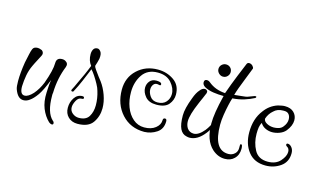

<svg xmlns="http://www.w3.org/2000/svg" viewBox="-66 -595 1401 849"><g transform="rotate(15 634.5 -171.0)"><path d="M211 73Q206 73 198 67Q176 46 163.5 15Q151 -16 153 -57L154 -77Q154 -83 155 -93Q156 -103 158 -116Q138 -65 122 -42Q105 -18 90 -8Q77 2 62 2Q36 2 22 -37Q18 -48 18 -74Q18 -93 20 -114.5Q22 -136 26 -161Q31 -184 34.5 -200.5Q38 -217 42 -226Q47 -238 65 -238Q72 -238 84 -233Q92 -227 92 -218Q92 -214 89 -208L75 -181Q72 -175 68.5 -168.5Q65 -162 62 -155Q51 -132 46.5 -107Q42 -82 41 -56Q41 -19 62 -19Q79 -19 100 -42Q120 -65 133 -97Q156 -160 156 -193Q156 -218 182 -218Q193 -218 200 -212Q208 -207 208 -197L206 -188Q195 -161 188.5 -130Q182 -99 181 -64Q180 -61 180 -57V-50Q180 27 212 56Q218 60 218 67Q218 73 211 73Z M320 41Q294 41 277.5 25Q261 9 261 -17Q261 -43 274.5 -63Q288 -83 311 -83Q319 -83 319 -76Q319 -71 309 -71Q295 -71 286 -54Q277 -37 277 -24Q277 -7 290 3.5Q303 14 319 14Q352 14 365 -7.5Q378 -29 378 -59Q378 -75 375.5 -91Q373 -107 368 -123Q365 -135 356 -151.5Q347 -168 336.5 -184Q326 -200 318 -208Q306 -179 293.5 -149.5Q281 -120 267 -94Q266 -91 262 -91Q254 -91 257 -99Q261 -106 264.5 -113.5Q268 -121 273 -132L295 -179Q300 -190 304.5 -201Q309 -212 313 -222Q297 -242 297 -272Q297 -285 302.5 -294.5Q308 -304 321 -304Q328 -304 335 -295Q343 -285 340 -262Q339 -257 335.5 -244.5Q332 -232 330 -227Q330 -223 338.5 -210.5Q347 -198 357 -185Q367 -172 371 -167Q388 -144 399 -113.5Q410 -83 410 -54Q410 -17 390 12Q370 41 320 41Z M615 -1Q551 -1 511 -45Q471 -89 471 -156Q471 -212 509 -247.5Q547 -283 603 -283Q644 -283 676 -261Q708 -239 708 -196Q708 -171 691.5 -151Q675 -131 635 -131Q601 -131 584.5 -150.5Q568 -170 568 -191Q568 -208 578.5 -221Q589 -234 609 -234Q613 -234 617 -233.5Q621 -233 625 -232Q633 -229 633 -223Q633 -216 623 -219Q608 -223 600 -213.5Q592 -204 592 -190Q592 -174 603.5 -158Q615 -142 637 -142Q663 -142 676.5 -157.5Q690 -173 690 -194Q690 -220 668.5 -245Q647 -270 606 -270Q559 -270 536 -236Q513 -202 513 -156Q513 -119 524.5 -88.5Q536 -58 558 -39Q580 -20 609 -20Q641 -20 660.5 -35.5Q680 -51 680 -72Q680 -82 689 -82Q697 -82 697 -71Q697 -36 671.5 -19Q646 -2 615 -1Z M888 -327Q877 -327 868.5 -335.5Q860 -344 860 -355Q860 -367 868.5 -375Q877 -383 888 -383Q900 -383 908 -375Q916 -367 916 -355Q916 -344 908 -335.5Q900 -327 888 -327ZM815 -28Q811 -28 808 -28.5Q805 -29 801 -30Q781 -34 771 -54.5Q761 -75 761 -116Q761 -147 781 -199Q791 -227 804 -241Q814 -254 826 -254Q831 -254 836 -249Q838 -247 838 -243Q838 -237 834 -230L826 -211Q824 -206 821 -200Q818 -194 815 -186Q789 -126 789 -97Q789 -79 798 -65Q809 -50 828 -50Q850 -50 875 -80Q883 -90 890 -102.5Q897 -115 902 -126Q904 -131 907 -131Q914 -131 911 -121Q905 -107 898.5 -93.5Q892 -80 883 -69Q851 -28 815 -28Z M989 22Q958 22 932 -1Q892 -37 892 -114Q892 -137 897 -169Q902 -201 913 -245Q889 -245 865.5 -248.5Q842 -252 824 -262Q812 -270 812 -281Q812 -294 824 -294Q832 -294 839 -288Q870 -262 916 -259Q918 -266 932 -303Q946 -340 974 -407Q977 -415 985 -415Q993 -415 1000 -409Q1007 -402 1007 -396L987 -345Q964 -288 957 -262L986 -265Q992 -266 999.5 -266.5Q1007 -267 1015 -269Q1026 -273 1032.5 -275.5Q1039 -278 1042 -279Q1046 -281 1049 -281Q1054 -281 1054 -278Q1054 -276 1051 -273Q1030 -262 1006 -254.5Q982 -247 953 -245Q949 -234 944 -212Q939 -190 935 -165Q931 -140 931 -119Q931 -3 999 -3Q1017 -3 1029 -15Q1039 -25 1039 -40V-49Q1039 -57 1040 -58Q1041 -59 1043 -59Q1047 -59 1048 -55Q1050 -49 1050 -40Q1050 -11 1032 6Q1016 22 989 22Z M1171 4Q1119 4 1091.5 -31.5Q1064 -67 1064 -120Q1064 -182 1096 -223Q1119 -255 1156 -267Q1165 -269 1172.5 -270.5Q1180 -272 1187 -272Q1214 -272 1228.5 -257.5Q1243 -243 1243 -222Q1243 -197 1222 -171Q1212 -159 1195 -152.5Q1178 -146 1161 -146Q1145 -146 1130 -153Q1115 -160 1107 -174Q1101 -164 1099 -151.5Q1097 -139 1097 -122Q1097 -81 1115 -48Q1133 -15 1176 -15Q1213 -15 1233 -37.5Q1253 -60 1253 -80Q1253 -96 1241 -102Q1236 -105 1236 -109Q1236 -115 1242 -115Q1252 -115 1260.5 -104.5Q1269 -94 1269 -78Q1269 -38 1239 -17Q1209 4 1171 4ZM1163 -168Q1174 -168 1185.5 -171.5Q1197 -175 1204 -184Q1218 -201 1218 -219Q1218 -233 1211 -242Q1204 -251 1190 -251H1184Q1158 -251 1142 -235Q1124 -220 1116 -196Q1116 -184 1130.5 -176Q1145 -168 1163 -168Z"/></g></svg>

Font: Puppies Play
Style: Regular
Weight: 400
Designer: Robert E. Leuschke
Foundry: Robert E. Leuschke
Version: Version 1.010; ttfautohint (v1.8.3)